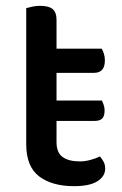

<svg xmlns="http://www.w3.org/2000/svg" viewBox="-20 -625 419 659"><path d="M174 -137Q174 -101 195 -86Q216 -71 254 -71Q271 -71 290 -76Q309 -81 323 -88Q330 -80 335.5 -70Q341 -60 341 -46Q341 -20 314.5 -3Q288 14 234 14Q159 14 114.5 -19.5Q70 -53 70 -130V-597Q77 -599 90 -602Q103 -605 118 -605Q147 -605 160.5 -594Q174 -583 174 -557V-458H329Q333 -452 336.5 -441Q340 -430 340 -418Q340 -375 303 -375H174V-280H330Q332 -275 335.5 -266Q339 -257 339 -246Q339 -226 330.5 -218Q322 -210 306 -210H174V-137Z"/></svg>

Font: Baloo Bhaina 2 Medium
Style: Regular
Weight: 500
Designer: Yesha Goshar, Manish Minz, Shuchita Grover and Ek Type
Foundry: Ek Type
Version: Version 1.640;hotconv 1.0.111;makeotfexe 2.5.65597; ttfautoh